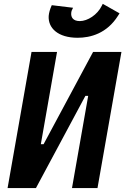

<svg xmlns="http://www.w3.org/2000/svg" viewBox="-20 -958 639 978"><path d="M18.6 0H163.1L415 -469.7H429.2L346.7 0H476.6L598.6 -693.4H454.1L202.1 -223.6H188L270.5 -693.4H140.6ZM375.5 -765.6C440.9 -765.6 524.9 -787.6 581.5 -878.4L588.9 -890.1L503.4 -938.5L498.5 -928.7C476.1 -882.3 425.8 -850.6 386.7 -850.6C352.1 -850.6 340.8 -870.1 342.8 -892.1C343.8 -900.9 345.2 -906.2 352.1 -918.5L243.7 -931.6C233.9 -909.7 229.5 -893.1 228 -877C224.1 -815.4 274.9 -765.6 375.5 -765.6Z"/></svg>

Font: Cascadia Mono NF
Style: Bold Italic
Weight: 700
Italic angle: -10°
Monospace: yes
Designer: Aaron Bell
Foundry: Saja Typeworks
Version: Version 2404.023